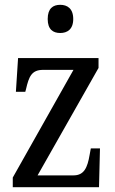

<svg xmlns="http://www.w3.org/2000/svg" viewBox="-20 -777 479 797"><path d="M230 -640C259 -640 284 -655 284 -698C284 -742 259 -757 230 -757C200 -757 178 -742 178 -698C178 -655 200 -640 230 -640ZM33 0H391L395 -161H357L352 -134C343 -81 329 -49 285 -49H136L389 -495V-536H55L46 -396H85L88 -407C100 -459 111 -487 159 -487H285L33 -40Z"/></svg>

Font: Noto Serif Myanmar Condensed
Style: Regular
Weight: 400
Width: 3
Designer: Ben Mitchell and the Monotype Design Team
Foundry: Monotype Imaging Inc.
Version: Version 2.106